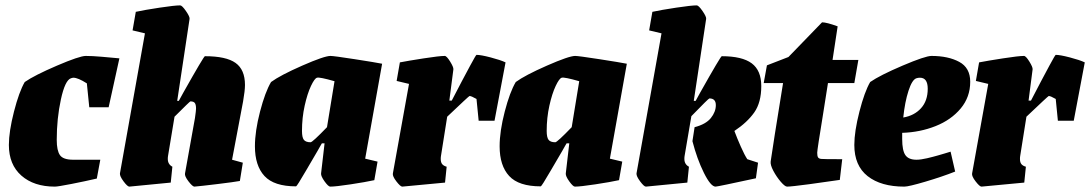

<svg xmlns="http://www.w3.org/2000/svg" viewBox="-20 -685 4054 714"><path d="M191 -165Q191 -125 203 -108Q215 -91 252 -91H353L340 -21Q297 -11 246 -1Q195 9 184 9Q106 9 59.5 -32Q13 -73 13 -146Q13 -196 32 -270Q51 -344 72 -380Q108 -405 192 -441Q276 -477 299 -477Q323 -477 357.5 -474Q392 -471 424 -468L384 -286H312L303 -375Q270 -396 253 -396Q250 -396 244 -394Q222 -387 206.5 -315.5Q191 -244 191 -165Z M884 -308 843 -91 883 -80 872 -12Q850 -8 788.5 -0.5Q727 7 703 9Q696 9 681 -10.5Q666 -30 668 -40L705 -246Q709 -274 709 -281Q709 -296 704.5 -302Q700 -308 688 -308Q686 -308 629 -251L605 -106Q604 -101 604 -94Q604 -74 621 -65L615 -6L461 9Q454 9 439.5 -10.5Q425 -30 426 -40L519 -561L473 -572L485 -641Q517 -648 573.5 -656.5Q630 -665 650 -665Q657 -665 671.5 -644Q686 -623 685 -615L639 -310H645L662 -341Q738 -476 742 -476Q821 -476 856 -451Q891 -426 891 -369Q891 -348 884 -308Z M1338 -95 1384 -84 1372 -15Q1340 -8 1284 0.5Q1228 9 1208 9Q1201 9 1187 -10.5Q1173 -30 1174 -40L1187 -152H1177Q1174 -147 1170 -140Q1166 -133 1161 -124Q1152 -109 1118 -50.5Q1084 8 1081 8Q999 8 963.5 -30.5Q928 -69 928 -141Q928 -197 947 -270Q966 -343 988 -380Q1022 -405 1104 -441Q1186 -477 1209 -477Q1221 -477 1298.5 -465Q1376 -453 1401 -448ZM1196 -212 1224 -383Q1168 -399 1159 -396Q1150 -394 1136.5 -365.5Q1123 -337 1113 -292Q1103 -247 1103 -198Q1103 -174 1110 -165Q1117 -156 1135 -156Q1142 -156 1196 -212Z M1860 -453 1819 -236H1760L1752 -317Q1733 -328 1726 -328Q1724 -328 1643 -251L1620 -106Q1619 -101 1619 -94Q1619 -81 1624.5 -74.5Q1630 -68 1641 -65L1635 -6L1476 9Q1469 9 1454 -10.5Q1439 -30 1441 -40L1501 -373L1455 -384L1467 -453Q1498 -459 1556 -468Q1614 -477 1634 -477Q1641 -477 1654 -456Q1667 -435 1666 -427L1651 -311H1660L1697 -382Q1707 -401 1728.5 -441Q1750 -481 1752 -481Q1768 -481 1804.5 -471.5Q1841 -462 1860 -453Z M2248 -95 2294 -84 2282 -15Q2250 -8 2194 0.5Q2138 9 2118 9Q2111 9 2097 -10.5Q2083 -30 2084 -40L2097 -152H2087Q2084 -147 2080 -140Q2076 -133 2071 -124Q2062 -109 2028 -50.5Q1994 8 1991 8Q1909 8 1873.5 -30.5Q1838 -69 1838 -141Q1838 -197 1857 -270Q1876 -343 1898 -380Q1932 -405 2014 -441Q2096 -477 2119 -477Q2131 -477 2208.5 -465Q2286 -453 2311 -448ZM2106 -212 2134 -383Q2078 -399 2069 -396Q2060 -394 2046.5 -365.5Q2033 -337 2023 -292Q2013 -247 2013 -198Q2013 -174 2020 -165Q2027 -156 2045 -156Q2052 -156 2106 -212Z M2759 -93 2799 -80 2791 -22Q2648 9 2641 9Q2623 9 2597.5 -42.5Q2572 -94 2555 -160L2563 -212Q2605 -223 2623.5 -246Q2642 -269 2642 -294Q2642 -319 2618 -319Q2615 -319 2551 -253L2526 -106Q2525 -101 2525 -94Q2525 -74 2542 -65L2536 -6L2382 9Q2375 9 2360.5 -10.5Q2346 -30 2347 -40L2440 -561L2394 -572L2406 -641Q2438 -648 2494.5 -656.5Q2551 -665 2571 -665Q2578 -665 2592.5 -644Q2607 -623 2606 -615L2560 -310H2567L2584 -341Q2660 -476 2664 -476Q2740 -476 2775.5 -449.5Q2811 -423 2811 -365Q2811 -304 2785 -267Q2759 -230 2711 -198Q2721 -171 2735 -139.5Q2749 -108 2759 -93Z M2846 -85Q2854 -142 2892 -376H2820L2832 -442L2912 -473L3037 -602Q3054 -602 3095 -587L3076 -462H3172L3157 -376H3059L3041 -262Q3019 -128 3019 -117Q3019 -105 3022 -100Q3025 -95 3034 -94Q3040 -93 3112 -93L3103 -16Q3057 -9 2989.5 0Q2922 9 2907 9Q2899 9 2883.5 -9Q2868 -27 2856 -49.5Q2844 -72 2846 -85Z M3335 -191V-168Q3335 -125 3347 -108Q3359 -91 3388 -91Q3404 -91 3427.5 -96.5Q3451 -102 3468 -107Q3485 -112 3492 -114L3515 -121L3532 -47Q3484 -28 3421.5 -9.5Q3359 9 3343 9Q3256 9 3206.5 -30Q3157 -69 3157 -146Q3157 -196 3176 -270Q3195 -344 3216 -380Q3252 -405 3336.5 -441Q3421 -477 3444 -477Q3506 -477 3547 -455Q3588 -433 3588 -381Q3588 -324 3552.5 -281.5Q3517 -239 3459 -216Q3401 -193 3335 -191ZM3339 -248Q3380 -255 3405 -282.5Q3430 -310 3430 -355Q3430 -396 3401 -396Q3394 -396 3388 -394Q3372 -389 3358.5 -347.5Q3345 -306 3339 -248Z M4014 -453 3973 -236H3914L3906 -317Q3887 -328 3880 -328Q3878 -328 3797 -251L3774 -106Q3773 -101 3773 -94Q3773 -81 3778.5 -74.5Q3784 -68 3795 -65L3789 -6L3630 9Q3623 9 3608 -10.5Q3593 -30 3595 -40L3655 -373L3609 -384L3621 -453Q3652 -459 3710 -468Q3768 -477 3788 -477Q3795 -477 3808 -456Q3821 -435 3820 -427L3805 -311H3814L3851 -382Q3861 -401 3882.5 -441Q3904 -481 3906 -481Q3922 -481 3958.5 -471.5Q3995 -462 4014 -453Z"/></svg>

Font: Grenze Black
Style: Italic
Weight: 900
Italic angle: -10°
Designer: Renata Polastri
Foundry: Omnibus-Type
Version: Version 1.002; ttfautohint (v1.8)